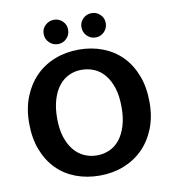

<svg xmlns="http://www.w3.org/2000/svg" viewBox="-89 -891 883 980"><g transform="rotate(-10 352.0 -401.0)"><path d="M354 -641Q421 -641 478 -619Q535 -597 576 -555.5Q617 -514 640.5 -453Q664 -392 664 -314Q664 -238 640 -178Q616 -118 574 -76Q532 -34 474.5 -11.5Q417 11 350 11Q283 11 226 -10.5Q169 -32 128 -73.5Q87 -115 63.5 -175.5Q40 -236 40 -314Q40 -390 64 -450.5Q88 -511 130 -553.5Q172 -596 229.5 -618.5Q287 -641 354 -641ZM185 -314Q185 -258 198.5 -216.5Q212 -175 235 -147.5Q258 -120 288.5 -106.5Q319 -93 354 -93Q388 -93 418.5 -106.5Q449 -120 471 -147.5Q493 -175 506 -216.5Q519 -258 519 -314Q519 -372 505.5 -414Q492 -456 469 -483.5Q446 -511 415.5 -524Q385 -537 350 -537Q315 -537 285 -523Q255 -509 233 -481.5Q211 -454 198 -412Q185 -370 185 -314ZM192 -751Q192 -777 211 -795Q230 -813 256 -813Q282 -813 300.5 -795Q319 -777 319 -751Q319 -724 300.5 -705.5Q282 -687 256 -687Q230 -687 211 -705.5Q192 -724 192 -751ZM388 -751Q388 -777 406.5 -795Q425 -813 451 -813Q477 -813 495.5 -795Q514 -777 514 -751Q514 -724 495.5 -705.5Q477 -687 451 -687Q425 -687 406.5 -705.5Q388 -724 388 -751Z"/></g></svg>

Font: Mukta Malar
Style: Bold
Weight: 700
Designer: Aadarsh Rajan, Girish Dalvi, Yashodeep Gholap
Foundry: Ek Type
Version: Version 2.538;PS 1.000;hotconv 16.6.51;makeotf.lib2.5.65220;